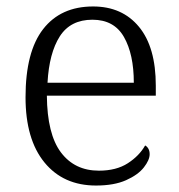

<svg xmlns="http://www.w3.org/2000/svg" viewBox="-20 -564 554 594"><path d="M277 10Q176 10 117.5 -61.5Q59 -133 59 -263Q59 -404 113.5 -474Q168 -544 268 -544Q358 -544 410 -481Q462 -418 462 -299V-268H125Q126 -149 168.5 -92.5Q211 -36 286 -36Q340 -36 375.5 -59Q411 -82 429 -114Q435 -111 439 -104Q443 -97 443 -87Q443 -69 425 -46Q407 -23 370 -6.5Q333 10 277 10ZM394 -308Q394 -396 363.5 -449.5Q333 -503 266 -503Q198 -503 165 -451.5Q132 -400 127 -308Z"/></svg>

Font: Noto Serif Armenian Light
Style: Regular
Weight: 300
Version: Version 2.007